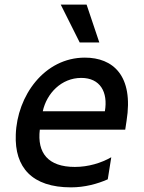

<svg xmlns="http://www.w3.org/2000/svg" viewBox="-20 -802 625 831"><path d="M409.8 -618.3 354.8 -782H242.9L324.9 -618.3ZM347.3 -552.6C171.9 -552.6 54 -387.4 48.3 -219.5C42.6 -77.4 118.6 8.9 287.3 8.9C346.6 8.9 401.6 -6 446.4 -25.9L461.6 -121.4C418 -96.6 362.6 -79.5 304 -79.5C188.2 -79.5 140.3 -139.9 152.3 -240.8H522L527.7 -278.4C559.3 -475.5 468.4 -552.6 347.3 -552.6ZM433.9 -320.3H165.1C181.8 -397.4 245.4 -464.8 331.7 -464.8C413.4 -464.8 448.2 -403.8 433.9 -320.3Z"/></svg>

Font: TID UI Medium
Style: Italic
Weight: 500
Italic angle: -9.39999°
Designer: The TID Project Authors
Foundry: Bakken & Bæck
Version: Version 1.001;hotconv 1.0.109;makeotfexe 2.5.65596